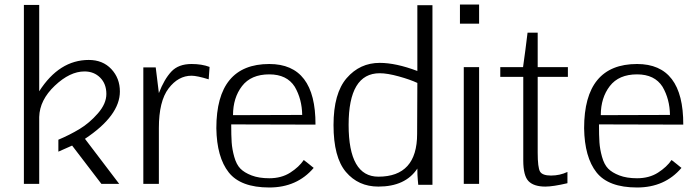

<svg xmlns="http://www.w3.org/2000/svg" viewBox="-20 -816 3080 852"><path d="M357 -200 509 0H430L300 -170L239 -143V-196Q289 -217 333 -243.5Q377 -270 414.5 -313Q452 -356 452 -399Q452 -444 424.5 -471.5Q397 -499 355 -499Q290 -499 223 -435.5Q156 -372 154 -297V0H86V-794H154V-411Q243 -550 374 -550Q436 -550 474 -509.5Q512 -469 512 -410Q512 -303 357 -200Z M685 0H616V-517H671L685 -403Q709 -465 740.5 -498.5Q772 -532 830 -532Q876 -532 910 -519L906 -464Q854 -480 830 -480Q771 -480 728 -423.5Q685 -367 685 -248Z M1014 -305 1321 -306Q1320 -376 1288 -431Q1253 -486 1175 -486Q1094 -486 1054 -434Q1014 -382 1014 -305ZM1175 -25Q1229 -25 1268 -50Q1307 -75 1328 -106Q1341 -96 1351 -88Q1361 -80 1365 -76.5Q1369 -73 1372 -71Q1298 16 1175 16Q1048 16 995 -51Q942 -118 940 -247Q940 -532 1175 -532Q1381 -532 1380 -263L1006 -264Q1006 -215 1008 -184.5Q1010 -154 1019.5 -120Q1029 -86 1046.5 -68Q1064 -50 1096.5 -37.5Q1129 -25 1175 -25Z M1831 -222 1832 -448Q1800 -463 1749.5 -477Q1699 -491 1665 -491Q1527 -491 1527 -262Q1527 -32 1659 -32Q1831 -32 1831 -222ZM1832 -68Q1779 12 1659 12Q1570 12 1515 -53Q1460 -118 1460 -261Q1460 -402 1518.5 -469.5Q1577 -537 1665 -537Q1737 -537 1832 -501V-793H1899V4H1836Q1836 2 1834 -17.5Q1832 -37 1832 -68Z M2106 -711H2021V-796H2106ZM2038 0V-518H2106V0Z M2200 -518H2301Q2305 -543 2311.5 -595Q2318 -647 2321 -671H2366V-518H2500V-475H2366V-139Q2366 -72 2376.5 -54.5Q2387 -37 2425 -37Q2464 -37 2498 -53V-3Q2434 12 2400 12Q2349 12 2325.5 -12Q2302 -36 2302 -104V-475H2200Z M2646 -305 2953 -306Q2952 -376 2920 -431Q2885 -486 2807 -486Q2726 -486 2686 -434Q2646 -382 2646 -305ZM2807 -25Q2861 -25 2900 -50Q2939 -75 2960 -106Q2973 -96 2983 -88Q2993 -80 2997 -76.5Q3001 -73 3004 -71Q2930 16 2807 16Q2680 16 2627 -51Q2574 -118 2572 -247Q2572 -532 2807 -532Q3013 -532 3012 -263L2638 -264Q2638 -215 2640 -184.5Q2642 -154 2651.5 -120Q2661 -86 2678.5 -68Q2696 -50 2728.5 -37.5Q2761 -25 2807 -25Z"/></svg>

Font: Afta sans
Style: Regular
Weight: 400
Designer: par.qink
Foundry: Oriol Esparraguera Font
Version: Version 1.000